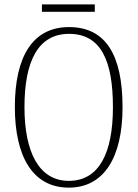

<svg xmlns="http://www.w3.org/2000/svg" viewBox="-20 -849 630 879"><path d="M172 -795H414V-829H172ZM295 10C457 10 541 -130 541 -358C541 -599 463 -725 296 -725C131 -725 48 -592 48 -359C48 -134 129 10 295 10ZM295 -21C159 -21 92 -152 92 -358C92 -570 155 -694 296 -694C443 -694 497 -570 497 -358C497 -149 434 -21 295 -21Z"/></svg>

Font: Noto Serif Thai Condensed ExtraLight
Style: Regular
Weight: 200
Width: 3
Designer: Monotype Design Team
Foundry: Monotype Imaging Inc.
Version: Version 2.002